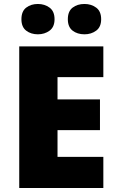

<svg xmlns="http://www.w3.org/2000/svg" viewBox="-20 -948 589 968"><path d="M501 0H77V-714H501V-559H270V-447H484V-292H270V-157H501ZM88 -851Q88 -891 112 -909.5Q136 -928 171 -928Q205 -928 230 -909.5Q255 -891 255 -851Q255 -812 230 -793.5Q205 -775 171 -775Q136 -775 112 -793.5Q88 -812 88 -851ZM322 -851Q322 -891 346 -909.5Q370 -928 406 -928Q440 -928 465 -909.5Q490 -891 490 -851Q490 -812 465 -793.5Q440 -775 406 -775Q370 -775 346 -793.5Q322 -812 322 -851Z"/></svg>

Font: Noto Sans Georgian Black
Style: Regular
Weight: 900
Designer: Monotype Design Team, Akaki Razmadze
Foundry: Google LLC
Version: Version 2.005; ttfautohint (v1.8.4.7-5d5b)